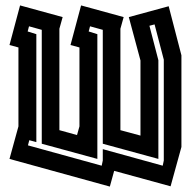

<svg xmlns="http://www.w3.org/2000/svg" viewBox="-20 -649 704 708"><path d="M15 -63 48 -183V-474L15 -483L54 -629L211 -586L199 -543V-169L264 -151L273 -183V-474L240 -483L279 -629L436 -586L424 -543V-169L498 -149V-426L455 -586L602 -626L649 -445V-107L609 38L401 -19L385 39ZM82 -533 114 -523V-125L88 -132L83 -113L355 -38L359 -57V-99L580 -38L584 -57V-429L550 -559L531 -554L564 -427V-63L359 -119V-539L312 -552L307 -533L339 -523V-63L134 -119V-539L87 -552Z"/></svg>

Font: Blaka Hollow
Style: Regular
Weight: 400
Designer: Mohamed Gaber
Foundry: Kief Type Foundry
Version: Version 1.003; ttfautohint (v1.8.4.7-5d5b)